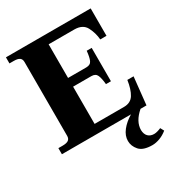

<svg xmlns="http://www.w3.org/2000/svg" viewBox="-216 -833 1105 1201"><g transform="rotate(-30 337.0 -233.0)"><path d="M625 166 639 192Q613 213 584.5 223.5Q556 234 531 234Q464 234 437 203Q410 172 410 135Q410 97 437.5 62Q465 27 510 0H11V-44H42Q71 -44 84 -53.5Q97 -63 97 -83V-617Q97 -637 84 -646.5Q71 -656 42 -656H11V-700H623V-502H578Q574 -551 551.5 -594Q529 -637 468 -637H283V-394H415Q445 -394 455 -416.5Q465 -439 469 -483H505V-242H469Q465 -286 455 -308.5Q445 -331 415 -331H283V-62H495Q544 -62 566.5 -98.5Q589 -135 598 -198H643L622 0H579Q515 55 515 117Q516 147 532 163Q548 179 575 179Q586 179 600 175Q614 171 625 166Z"/></g></svg>

Font: Taviraj
Style: Bold
Weight: 700
Designer: Katatrad Team
Foundry: CadsonDemak
Version: Version 1.001